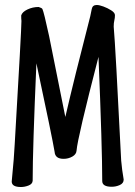

<svg xmlns="http://www.w3.org/2000/svg" viewBox="-20 -737 540 770"><path d="M64 13Q27 13 27 -9Q37 -111 39 -159Q66 -619 66 -653Q65 -661 65 -675Q69 -689 90 -699Q111 -709 135 -709Q148 -705 150 -701Q156 -689 177 -592L242 -268Q278 -424 342 -672Q345 -685 348 -701Q351 -717 368 -717Q378 -717 394.5 -711Q411 -705 426 -695.5Q441 -686 441 -676Q441 -665 438.5 -655Q436 -645 436 -630Q443 -553 466 -93Q469 -57 476 -17Q476 -2 460.5 5Q445 12 428 12Q390 12 390 -11Q390 -143 375 -509Q291 -184 287 -133Q286 -118 270 -109Q254 -100 235 -100Q201 -100 199 -128Q190 -183 126 -483Q111 -139 111 -12Q110 1 94.5 7Q79 13 64 13Z"/></svg>

Font: LXGW WenKai Mono TC
Style: Bold
Weight: 700
Designer: LXGW / Fontworks Inc.
Foundry: LXGW / Fontworks Inc.
Version: Version 1.330